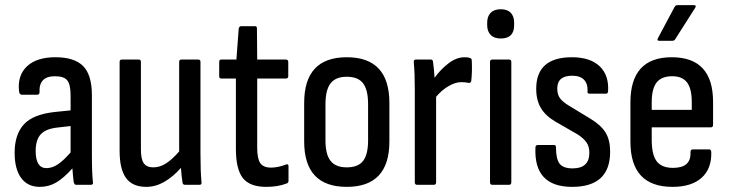

<svg xmlns="http://www.w3.org/2000/svg" viewBox="-20 -720 2841 748"><path d="M135 8Q88 8 62.5 -26.5Q37 -61 37 -125Q37 -196 73 -235.5Q109 -275 196 -284L255 -290V-348Q255 -391 242 -407Q229 -423 194 -423Q131 -423 134 -361Q134 -351 125 -351H65Q55 -351 54 -366Q48 -427 85.5 -462Q123 -497 196 -497Q270 -497 304 -462.5Q338 -428 338 -349V-121Q338 -82 339 -55Q340 -28 342 -11Q344 0 334 0H276Q270 0 267 -11Q266 -20 264.5 -34.5Q263 -49 262 -64Q228 -26 199 -9Q170 8 135 8ZM119 -132Q119 -65 161 -65Q182 -65 203.5 -78.5Q225 -92 255 -126V-229L203 -223Q158 -218 138.5 -196.5Q119 -175 119 -132Z M550 8Q496 8 471 -26.5Q446 -61 446 -132V-479Q446 -488 455 -488H520Q529 -488 529 -479V-138Q529 -99 540.5 -83.5Q552 -68 577 -68Q603 -68 627 -83.5Q651 -99 678 -130V-479Q678 -488 687 -488H752Q761 -488 761 -479V-122Q761 -85 762 -58Q763 -31 765 -11Q767 0 757 0H701Q692 0 691 -9Q687 -35 685 -66Q654 -31 620 -11.5Q586 8 550 8Z M1017 8Q953 8 926 -26.5Q899 -61 899 -140V-414H842Q834 -414 834 -423V-479Q834 -488 842 -488H901L910 -609Q912 -618 920 -618H974Q981 -618 981 -609L982 -488H1093Q1103 -488 1103 -479V-423Q1103 -414 1093 -414H982V-144Q982 -102 994 -84.5Q1006 -67 1036 -67Q1051 -67 1066 -70.5Q1081 -74 1094 -79Q1104 -83 1104 -72V-16Q1104 -7 1096 -5Q1063 8 1017 8Z M1331 8Q1165 8 1165 -169V-319Q1165 -497 1331 -497Q1497 -497 1497 -319V-169Q1497 8 1331 8ZM1331 -68Q1375 -68 1394.5 -93Q1414 -118 1414 -173V-314Q1414 -370 1394.5 -395.5Q1375 -421 1331 -421Q1288 -421 1268 -395.5Q1248 -370 1248 -314V-173Q1248 -118 1268 -93Q1288 -68 1331 -68Z M1605 0Q1596 0 1596 -10V-367Q1596 -404 1595 -430.5Q1594 -457 1592 -477Q1591 -488 1600 -488H1659Q1666 -488 1667 -479Q1669 -466 1670.5 -449.5Q1672 -433 1673 -417Q1696 -449 1727 -473Q1758 -497 1790 -497Q1804 -497 1811 -494Q1818 -493 1818 -483Q1819 -463 1818.5 -443.5Q1818 -424 1816 -405Q1814 -396 1806 -397Q1793 -400 1778 -400Q1754 -400 1727.5 -384.5Q1701 -369 1679 -343V-10Q1679 0 1670 0Z M1898 0Q1889 0 1889 -10V-479Q1889 -488 1898 -488H1963Q1972 -488 1972 -479V-10Q1972 0 1963 0ZM1931 -570Q1905 -570 1891.5 -584Q1878 -598 1878 -622V-632Q1878 -656 1891.5 -670Q1905 -684 1931 -684Q1957 -684 1970 -670Q1983 -656 1983 -632V-622Q1983 -570 1931 -570Z M2209 8Q2059 8 2066 -145Q2066 -155 2075 -155H2139Q2146 -155 2146 -146Q2146 -101 2160 -82.5Q2174 -64 2211 -64Q2276 -64 2276 -125Q2276 -149 2265 -165Q2254 -181 2231 -196L2144 -246Q2105 -269 2087 -299.5Q2069 -330 2069 -374Q2069 -497 2208 -497Q2279 -497 2316 -462Q2353 -427 2349 -364Q2348 -355 2341 -355H2277Q2273 -355 2270.5 -357Q2268 -359 2269 -367Q2270 -394 2255 -409.5Q2240 -425 2209 -425Q2151 -425 2151 -375Q2151 -352 2161.5 -337.5Q2172 -323 2197 -308L2281 -257Q2322 -232 2339.5 -203Q2357 -174 2357 -129Q2357 8 2209 8Z M2600 8Q2436 8 2436 -168V-321Q2436 -497 2597 -497Q2758 -497 2758 -323V-234Q2758 -224 2750 -224H2519V-175Q2519 -117 2538.5 -91.5Q2558 -66 2602 -66Q2673 -66 2670 -127Q2670 -138 2679 -138H2743Q2750 -138 2751 -128Q2753 -63 2713.5 -27.5Q2674 8 2600 8ZM2519 -292H2675V-322Q2675 -375 2656.5 -399Q2638 -423 2599 -423Q2557 -423 2538 -398.5Q2519 -374 2519 -322ZM2549 -561Q2538 -561 2543 -571L2608 -693Q2612 -700 2619 -700H2683Q2695 -700 2688 -689L2611 -568Q2608 -561 2598 -561Z"/></svg>

Font: Sofia Sans Condensed Medium
Style: Regular
Weight: 500
Designer: Botio Nikoltchev, Ani Petrova
Foundry: lettersoup
Version: Version 4.101; ttfautohint (v1.8.4.7-5d5b)